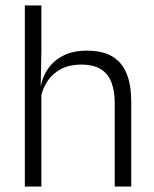

<svg xmlns="http://www.w3.org/2000/svg" viewBox="-20 -683 565 703"><path d="M400 0V-306Q400 -349.5 388.2 -381Q376.5 -412.5 349.5 -429.5Q322.5 -446.5 277 -446.5Q235 -446.5 204 -430.5Q173 -414.5 154.2 -386.5Q135.5 -358.5 128.5 -323L113 -367.5H129.5Q136 -403.5 156.8 -432.8Q177.5 -462 212.5 -479.8Q247.5 -497.5 298 -497.5Q357 -497.5 392.5 -475.5Q428 -453.5 444.2 -412.2Q460.5 -371 460.5 -312V0ZM71 0V-663H131.5V-501L129 -361L131.5 -356V0Z"/></svg>

Font: Anek Bangla Light
Style: Regular
Weight: 300
Designer: Sulekha Rajkumar (Bangla), Yesha Goshar (Latin)
Foundry: Ek Type
Version: Version 1.003